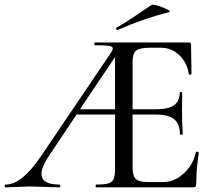

<svg xmlns="http://www.w3.org/2000/svg" viewBox="-26 -808 925 828"><path d="M470.2 -336.9V-562L318.8 -336.9ZM-1 -12.2Q67.9 -12.2 148.9 -131.8L448.2 -574.2Q460.4 -591.3 460.2 -599.6Q460 -607.9 444.1 -610.4Q428.2 -612.8 382.8 -612.8Q380.9 -612.8 380.9 -618.9Q380.9 -625 382.8 -625H788.1Q797.9 -625 797.9 -616.2L799.8 -488.8Q799.8 -486.8 794.4 -486.3Q789.1 -485.8 788.1 -488.8Q785.2 -516.6 769 -543.2Q752.9 -569.8 727.1 -585.9Q701.2 -602.1 669.9 -602.1H620.1Q576.2 -602.1 561 -589.6Q545.9 -577.1 545.9 -543V-336.9H649.9Q700.7 -336.9 724.9 -354.5Q749 -372.1 749 -409.2Q749 -411.1 754.4 -411.1Q759.8 -411.1 759.8 -409.2L758.8 -325.2L759.8 -279.8Q761.7 -247.6 762.2 -230Q762.2 -227.1 756.1 -227.1Q750 -227.1 750 -230Q750 -272.9 725.6 -293.5Q701.2 -314 647 -314H545.9V-85Q545.9 -48.8 560.1 -35.9Q574.2 -22.9 613.8 -22.9H678.2Q726.1 -22.9 766.6 -60.1Q807.1 -97.2 818.8 -151.9Q819.3 -153.8 825.2 -153.8Q831.1 -153.8 831.1 -149.9Q821.3 -78.1 821 -42.7Q820.8 -7.3 817.9 -3.7Q814.9 0 806.2 0H389.2Q386.2 0 386.2 -6.1Q386.2 -12.2 389.2 -12.2Q425.3 -12.2 441.7 -17.1Q458 -22 464.1 -36.4Q470.2 -50.8 470.2 -81.1V-314H304.2L181.2 -129.9Q153.3 -86.9 152.8 -59.1Q152.8 -12.2 229 -12.2Q233.9 -12.2 233.9 -6.1Q233.9 0 229 0L101.1 -3.9L-1 0Q-5.9 0 -5.9 -6.1Q-5.9 -12.2 -1 -12.2ZM480 -678.2Q476.1 -678.2 475.1 -682.6Q474.1 -687 477.1 -689Q513.2 -709 562.7 -742.9Q612.3 -776.9 627.9 -787.1Q632.8 -790 656 -783Q679.2 -775.9 696 -766.8Q712.9 -757.8 704.1 -755.9Q599.1 -730 481.9 -679.2Z"/></svg>

Font: Cormorant-Medium
Style: Regular
Weight: 500
Designer: Christian Thalmann (Catharsis Fonts)
Version: Version 3.000